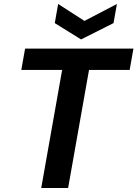

<svg xmlns="http://www.w3.org/2000/svg" viewBox="-20 -944 690 964"><path d="M187 0 292 -593H87L106 -700H650L631 -593H427L322 0ZM567 -924 550 -828 387 -746 255 -828 272 -924 404 -839Z"/></svg>

Font: DM Sans 18pt
Style: Bold Italic
Weight: 700
Italic angle: -10°
Designer: Colophon Foundry, Jonny Pinhorn
Foundry: Colophon Foundry
Version: Version 4.004;gftools[0.9.30]